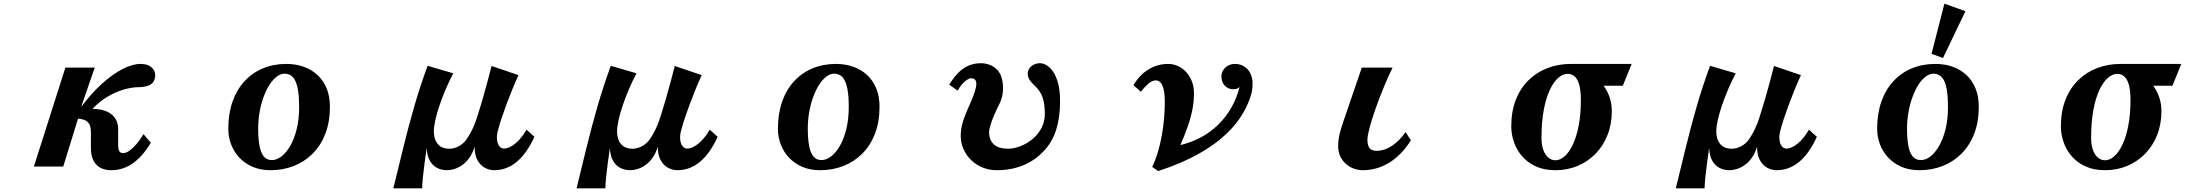

<svg xmlns="http://www.w3.org/2000/svg" viewBox="-20 -909 12040 1048"><path d="M747.1 -560.1Q784.7 -560.1 805.9 -542.5Q827.1 -524.9 827.1 -499Q827.1 -479.5 818.8 -464.8Q810.5 -450.2 790.3 -441.9Q770 -433.6 733.9 -433.1Q696.8 -432.6 653.3 -419.7Q609.9 -406.7 566.4 -380.9Q522.9 -355 484.9 -314.9Q535.6 -314 566.4 -298.8Q597.2 -283.7 611.1 -259.3Q625 -234.9 625 -205.1V-122.1Q625 -94.2 631.1 -83.7Q637.2 -73.2 652.8 -73.2Q668 -73.2 687.3 -87.2Q706.5 -101.1 726.6 -124.5Q746.6 -147.9 763.2 -176.8L803.2 -129.9Q760.3 -57.6 706.8 -18.8Q653.3 20 585.9 20Q555.2 20 530.3 7.8Q505.4 -4.4 490.7 -31.5Q476.1 -58.6 476.1 -104V-187Q476.1 -214.8 468 -230.2Q460 -245.6 444.3 -252.7Q428.7 -259.8 405.8 -261.2L325.2 0H165L336.9 -540H497.1L422.9 -325.2Q477.5 -398.4 535.4 -450.9Q593.3 -503.4 647.9 -531.7Q702.6 -560.1 747.1 -560.1Z M1543 -560.1Q1592.8 -560.1 1636 -545.2Q1679.2 -530.3 1711.7 -500.7Q1744.1 -471.2 1762.5 -427.5Q1780.8 -383.8 1780.8 -326.2Q1780.8 -243.7 1755.9 -179.2Q1731 -114.7 1686.5 -70.3Q1642.1 -25.9 1583.3 -2.9Q1524.4 20 1457 20Q1400.9 20 1357.7 1Q1314.5 -18.1 1285.2 -50Q1255.9 -82 1241 -122.3Q1226.1 -162.6 1226.1 -205.1Q1226.1 -288.1 1249 -353.8Q1272 -419.4 1314.2 -465.3Q1356.4 -511.2 1414.6 -535.6Q1472.7 -560.1 1543 -560.1ZM1533.2 -506.8Q1511.7 -506.8 1491 -491.2Q1470.2 -475.6 1451.9 -447.5Q1433.6 -419.4 1419.4 -381.6Q1405.3 -343.8 1397.2 -299.1Q1389.2 -254.4 1389.2 -206.1Q1389.2 -153.8 1396 -115.2Q1402.8 -76.7 1419.2 -55.9Q1435.5 -35.2 1463.9 -35.2Q1489.7 -35.2 1515.9 -54.9Q1542 -74.7 1564 -112.3Q1585.9 -149.9 1599.4 -203.9Q1612.8 -257.8 1612.8 -326.2Q1612.8 -379.9 1606.9 -415Q1601.1 -450.2 1590.6 -470.2Q1580.1 -490.2 1565.4 -498.5Q1550.8 -506.8 1533.2 -506.8Z M2454.1 -508.8Q2432.6 -468.3 2413.6 -423.6Q2394.5 -378.9 2379.6 -335.4Q2364.7 -292 2356.4 -254.6Q2348.1 -217.3 2348.1 -191.9Q2348.1 -148.4 2369.6 -122.8Q2391.1 -97.2 2433.1 -97.2Q2458.5 -97.2 2484.1 -110.8Q2509.8 -124.5 2526.9 -148.9Q2543.9 -173.8 2557.9 -202.4Q2571.8 -231 2583 -266.1Q2599.1 -315.9 2613.8 -366.7Q2628.4 -417.5 2641.1 -464.4Q2653.8 -511.2 2663.1 -548.8L2810.1 -499Q2793.5 -462.9 2776.9 -422.4Q2760.3 -381.8 2744.9 -340.6Q2729.5 -299.3 2717 -261.5Q2704.6 -223.6 2696.8 -192.9Q2690.4 -168 2692.9 -146.2Q2695.3 -124.5 2705.3 -111.3Q2715.3 -98.1 2731 -98.1Q2758.8 -98.1 2792.2 -125.2Q2825.7 -152.3 2854 -201.2L2897 -162.1Q2856.4 -72.8 2801.5 -26.4Q2746.6 20 2676.8 20Q2650.9 20 2626.5 6.8Q2602.1 -6.3 2586.2 -34.7Q2570.3 -63 2570.8 -107.9Q2559.1 -71.3 2541 -46.4Q2522.9 -21.5 2501.7 -7.1Q2480.5 7.3 2459.2 13.7Q2438 20 2419.9 20Q2390.1 20 2365.5 7.3Q2340.8 -5.4 2325.7 -32.5Q2310.5 -59.6 2309.1 -102.1Q2303.2 -62 2297.6 -20Q2292 22 2288.3 58.6Q2284.7 95.2 2284.2 119.1H2127Q2154.3 7.8 2181.4 -103.3Q2208.5 -214.4 2240.5 -325.7Q2272.5 -437 2314 -549.8Z M3454.1 -508.8Q3432.6 -468.3 3413.6 -423.6Q3394.5 -378.9 3379.6 -335.4Q3364.7 -292 3356.4 -254.6Q3348.1 -217.3 3348.1 -191.9Q3348.1 -148.4 3369.6 -122.8Q3391.1 -97.2 3433.1 -97.2Q3458.5 -97.2 3484.1 -110.8Q3509.8 -124.5 3526.9 -148.9Q3543.9 -173.8 3557.9 -202.4Q3571.8 -231 3583 -266.1Q3599.1 -315.9 3613.8 -366.7Q3628.4 -417.5 3641.1 -464.4Q3653.8 -511.2 3663.1 -548.8L3810.1 -499Q3793.5 -462.9 3776.9 -422.4Q3760.3 -381.8 3744.9 -340.6Q3729.5 -299.3 3717 -261.5Q3704.6 -223.6 3696.8 -192.9Q3690.4 -168 3692.9 -146.2Q3695.3 -124.5 3705.3 -111.3Q3715.3 -98.1 3731 -98.1Q3758.8 -98.1 3792.2 -125.2Q3825.7 -152.3 3854 -201.2L3897 -162.1Q3856.4 -72.8 3801.5 -26.4Q3746.6 20 3676.8 20Q3650.9 20 3626.5 6.8Q3602.1 -6.3 3586.2 -34.7Q3570.3 -63 3570.8 -107.9Q3559.1 -71.3 3541 -46.4Q3522.9 -21.5 3501.7 -7.1Q3480.5 7.3 3459.2 13.7Q3438 20 3419.9 20Q3390.1 20 3365.5 7.3Q3340.8 -5.4 3325.7 -32.5Q3310.5 -59.6 3309.1 -102.1Q3303.2 -62 3297.6 -20Q3292 22 3288.3 58.6Q3284.7 95.2 3284.2 119.1H3127Q3154.3 7.8 3181.4 -103.3Q3208.5 -214.4 3240.5 -325.7Q3272.5 -437 3314 -549.8Z M4543 -560.1Q4592.8 -560.1 4636 -545.2Q4679.2 -530.3 4711.7 -500.7Q4744.1 -471.2 4762.5 -427.5Q4780.8 -383.8 4780.8 -326.2Q4780.8 -243.7 4755.9 -179.2Q4731 -114.7 4686.5 -70.3Q4642.1 -25.9 4583.3 -2.9Q4524.4 20 4457 20Q4400.9 20 4357.7 1Q4314.5 -18.1 4285.2 -50Q4255.9 -82 4241 -122.3Q4226.1 -162.6 4226.1 -205.1Q4226.1 -288.1 4249 -353.8Q4272 -419.4 4314.2 -465.3Q4356.4 -511.2 4414.6 -535.6Q4472.7 -560.1 4543 -560.1ZM4533.2 -506.8Q4511.7 -506.8 4491 -491.2Q4470.2 -475.6 4451.9 -447.5Q4433.6 -419.4 4419.4 -381.6Q4405.3 -343.8 4397.2 -299.1Q4389.2 -254.4 4389.2 -206.1Q4389.2 -153.8 4396 -115.2Q4402.8 -76.7 4419.2 -55.9Q4435.5 -35.2 4463.9 -35.2Q4489.7 -35.2 4515.9 -54.9Q4542 -74.7 4564 -112.3Q4585.9 -149.9 4599.4 -203.9Q4612.8 -257.8 4612.8 -326.2Q4612.8 -379.9 4606.9 -415Q4601.1 -450.2 4590.6 -470.2Q4580.1 -490.2 4565.4 -498.5Q4550.8 -506.8 4533.2 -506.8Z M5335 -564Q5355.5 -564 5378.4 -556.4Q5401.4 -548.8 5420.4 -530.8Q5439.5 -512.7 5448.2 -481Q5457 -448.7 5454.3 -411.9Q5451.7 -375 5435.1 -341.8Q5419.4 -311.5 5406.7 -281.5Q5394 -251.5 5386.5 -227.1Q5378.9 -202.6 5378.9 -188Q5378.9 -162.1 5388.9 -141.6Q5398.9 -121.1 5422.1 -109.1Q5445.3 -97.2 5484.9 -97.2Q5502.9 -97.2 5526.1 -103.3Q5549.3 -109.4 5573.2 -121.6Q5597.2 -133.8 5618.2 -151.9Q5649.9 -179.7 5666.5 -213.6Q5683.1 -247.6 5683.1 -288.1Q5683.1 -343.3 5670.2 -378.7Q5657.2 -414.1 5629.9 -439Q5611.3 -456.1 5600.6 -471.9Q5589.8 -487.8 5589.8 -505.9Q5589.8 -523.9 5599.4 -536.9Q5608.9 -549.8 5624.3 -556.9Q5639.6 -564 5657.2 -564Q5673.8 -564 5692.6 -553Q5711.4 -542 5728 -518.1Q5744.6 -494.1 5755.4 -454.8Q5766.1 -415.5 5766.1 -353Q5766.1 -267.6 5744.6 -199.7Q5723.1 -131.8 5675.8 -83Q5626.5 -31.2 5562.3 -5.6Q5498 20 5420.9 20Q5378.9 20 5343.3 5.4Q5307.6 -9.3 5281.2 -34.9Q5254.9 -60.5 5240 -93.3Q5225.1 -126 5224.1 -162.1Q5223.6 -193.4 5229.7 -221.2Q5235.8 -249 5247.1 -277.3Q5258.3 -305.7 5272.9 -337.9Q5309.1 -418.5 5309.1 -450.2Q5309.1 -467.3 5301.5 -474.6Q5293.9 -481.9 5278.8 -481.9Q5271 -481.9 5257.3 -472.7Q5243.7 -463.4 5230 -448Q5216.3 -432.6 5208 -414.1L5161.1 -446.8Q5187.5 -489.7 5214.4 -515.4Q5241.2 -541 5271 -552.5Q5300.8 -564 5335 -564Z M6356 -560.1Q6384.8 -560.1 6410.2 -548.3Q6435.5 -536.6 6455.1 -515.1Q6474.6 -493.7 6485.8 -464.6Q6497.1 -435.5 6497.1 -400.9Q6497.1 -353 6487.8 -307.4Q6478.5 -261.7 6461.9 -215.1Q6445.3 -168.5 6422.9 -117.2Q6507.3 -137.7 6572.5 -182.1Q6637.7 -226.6 6681.6 -290.5Q6725.6 -354.5 6746.1 -434.1Q6739.3 -427.2 6731 -424.6Q6722.7 -421.9 6710 -421.9Q6694.8 -421.9 6680.2 -429.9Q6665.5 -438 6656.2 -453.9Q6647 -469.7 6647 -492.2Q6647 -510.3 6656.5 -525.6Q6666 -541 6682.9 -550.5Q6699.7 -560.1 6721.2 -560.1Q6749.5 -560.1 6771.5 -545.9Q6793.5 -531.7 6804.2 -509.8Q6809.6 -499 6813.2 -484.6Q6816.9 -470.2 6816.9 -458Q6816.9 -435.5 6814.7 -419.4Q6812.5 -403.3 6808.1 -389.2Q6777.8 -292.5 6709.5 -215.3Q6641.1 -138.2 6538.6 -78.6Q6436 -19 6301.8 24.9L6269 2Q6287.6 -36.1 6300.5 -80.3Q6313.5 -124.5 6321.8 -170.9Q6330.1 -217.3 6334 -263.2Q6337.9 -309.1 6337.9 -351.1Q6337.9 -395.5 6331.5 -421.6Q6325.2 -447.8 6314.2 -459Q6303.2 -470.2 6289.1 -470.2Q6269.5 -470.2 6248 -451.9Q6226.6 -433.6 6207 -408.2L6167 -443.8Q6198.7 -499 6248 -529.5Q6297.4 -560.1 6356 -560.1Z M7581.1 -540Q7557.1 -490.7 7536.4 -440.7Q7515.6 -390.6 7498.5 -344Q7481.4 -297.4 7469.2 -258.1Q7457 -218.8 7450.4 -190.2Q7443.8 -161.6 7443.8 -147.9Q7443.8 -118.2 7454.1 -102.1Q7464.4 -85.9 7495.1 -85.9Q7536.1 -85.9 7577.1 -112.5Q7618.2 -139.2 7651.9 -188L7681.2 -143.1Q7629.9 -62 7562.7 -21Q7495.6 20 7418.9 20Q7393.1 20 7368.9 11Q7344.7 2 7325.7 -15.1Q7306.6 -32.2 7295.4 -56.4Q7284.2 -80.6 7284.2 -110.8Q7284.2 -142.6 7291 -172.9Q7297.9 -203.1 7310.1 -238.8L7413.1 -540Z M8555.2 -560.1H8886.2L8837.9 -440.9H8732.9Q8754.9 -411.6 8766.4 -376.2Q8777.8 -340.8 8777.8 -303.2Q8777.8 -231.4 8754.4 -172.1Q8731 -112.8 8689 -69.8Q8647 -26.9 8591.1 -3.4Q8535.2 20 8470.2 20Q8408.7 20 8363.3 -0.7Q8317.9 -21.5 8288.1 -56.2Q8258.3 -90.8 8243.7 -133.3Q8229 -175.8 8229 -219.2Q8229 -300.8 8253.9 -364.3Q8278.8 -427.7 8323.5 -471.4Q8368.2 -515.1 8427.2 -537.6Q8486.3 -560.1 8555.2 -560.1ZM8537.1 -505.9Q8510.7 -505.9 8485.4 -483.9Q8460 -461.9 8439.2 -418Q8418.5 -374 8406.2 -308.1Q8394 -242.2 8394 -154.8Q8394 -118.2 8403.8 -91.1Q8413.6 -64 8430.9 -49.1Q8448.2 -34.2 8470.2 -34.2Q8495.6 -34.2 8520.3 -55.9Q8544.9 -77.6 8564.9 -119.6Q8585 -161.6 8596.9 -222.9Q8608.9 -284.2 8608.9 -362.8Q8608.9 -416.5 8599.6 -447.8Q8590.3 -479 8574.2 -492.4Q8558.1 -505.9 8537.1 -505.9Z M9454.1 -508.8Q9432.6 -468.3 9413.6 -423.6Q9394.5 -378.9 9379.6 -335.4Q9364.7 -292 9356.4 -254.6Q9348.1 -217.3 9348.1 -191.9Q9348.1 -148.4 9369.6 -122.8Q9391.1 -97.2 9433.1 -97.2Q9458.5 -97.2 9484.1 -110.8Q9509.8 -124.5 9526.9 -148.9Q9543.9 -173.8 9557.9 -202.4Q9571.8 -231 9583 -266.1Q9599.1 -315.9 9613.8 -366.7Q9628.4 -417.5 9641.1 -464.4Q9653.8 -511.2 9663.1 -548.8L9810.1 -499Q9793.5 -462.9 9776.9 -422.4Q9760.3 -381.8 9744.9 -340.6Q9729.5 -299.3 9717 -261.5Q9704.6 -223.6 9696.8 -192.9Q9690.4 -168 9692.9 -146.2Q9695.3 -124.5 9705.3 -111.3Q9715.3 -98.1 9731 -98.1Q9758.8 -98.1 9792.2 -125.2Q9825.7 -152.3 9854 -201.2L9897 -162.1Q9856.4 -72.8 9801.5 -26.4Q9746.6 20 9676.8 20Q9650.9 20 9626.5 6.8Q9602.1 -6.3 9586.2 -34.7Q9570.3 -63 9570.8 -107.9Q9559.1 -71.3 9541 -46.4Q9522.9 -21.5 9501.7 -7.1Q9480.5 7.3 9459.2 13.7Q9438 20 9419.9 20Q9390.1 20 9365.5 7.3Q9340.8 -5.4 9325.7 -32.5Q9310.5 -59.6 9309.1 -102.1Q9303.2 -62 9297.6 -20Q9292 22 9288.3 58.6Q9284.7 95.2 9284.2 119.1H9127Q9154.3 7.8 9181.4 -103.3Q9208.5 -214.4 9240.5 -325.7Q9272.5 -437 9314 -549.8Z M10708 -847.7 10585.4 -592.3 10522.9 -615.2 10593.3 -889.2ZM10543 -560.1Q10646 -560.1 10711.9 -501Q10744.1 -471.2 10762.5 -427.5Q10780.8 -383.8 10780.8 -326.2Q10780.8 -243.7 10755.9 -179.2Q10731 -114.7 10686.5 -70.3Q10642.1 -25.9 10583.3 -2.9Q10524.4 20 10457 20Q10400.9 20 10357.7 1Q10314.5 -18.1 10285.2 -50.3Q10255.9 -82 10241 -122.3Q10226.1 -162.6 10226.1 -205.1Q10226.1 -288.1 10249 -353.8Q10272 -419.4 10314.5 -465.3Q10356.4 -511.2 10414.6 -535.6Q10472.7 -560.1 10543 -560.1ZM10533.2 -506.8Q10511.7 -506.8 10491.2 -491.2Q10470.7 -475.6 10452.1 -447.8Q10434.1 -419.4 10419.9 -381.8Q10405.8 -344.2 10397.5 -299.3Q10389.2 -253.4 10389.2 -206.1Q10389.2 -153.8 10396 -115.2Q10402.8 -76.7 10419.4 -56.2Q10435.5 -35.2 10463.9 -35.2Q10519 -35.2 10564 -112.3Q10585.9 -149.9 10599.4 -203.9Q10612.8 -257.8 10612.8 -326.2Q10612.8 -379.9 10606.9 -415Q10601.1 -450.2 10590.8 -470.2Q10580.1 -490.2 10565.4 -498.5Q10550.8 -506.8 10533.2 -506.8Z M11555.2 -560.1H11886.2L11837.9 -440.9H11732.9Q11754.9 -411.6 11766.4 -376.2Q11777.8 -340.8 11777.8 -303.2Q11777.8 -231.4 11754.4 -172.1Q11731 -112.8 11689 -69.8Q11647 -26.9 11591.1 -3.4Q11535.2 20 11470.2 20Q11408.7 20 11363.3 -0.7Q11317.9 -21.5 11288.1 -56.2Q11258.3 -90.8 11243.7 -133.3Q11229 -175.8 11229 -219.2Q11229 -300.8 11253.9 -364.3Q11278.8 -427.7 11323.5 -471.4Q11368.2 -515.1 11427.2 -537.6Q11486.3 -560.1 11555.2 -560.1ZM11537.1 -505.9Q11510.7 -505.9 11485.4 -483.9Q11460 -461.9 11439.2 -418Q11418.5 -374 11406.2 -308.1Q11394 -242.2 11394 -154.8Q11394 -118.2 11403.8 -91.1Q11413.6 -64 11430.9 -49.1Q11448.2 -34.2 11470.2 -34.2Q11495.6 -34.2 11520.3 -55.9Q11544.9 -77.6 11564.9 -119.6Q11585 -161.6 11596.9 -222.9Q11608.9 -284.2 11608.9 -362.8Q11608.9 -416.5 11599.6 -447.8Q11590.3 -479 11574.2 -492.4Q11558.1 -505.9 11537.1 -505.9Z"/></svg>

Font: BIZ UDPMincho
Style: Bold
Weight: 700
Designer: TypeBank Co., Ltd.
Foundry: Morisawa Inc.
Version: Version 1.06